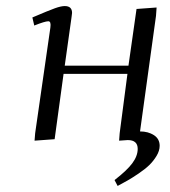

<svg xmlns="http://www.w3.org/2000/svg" viewBox="-20 -464 565 640"><path d="M87.9 -405.8Q142.6 -429.2 163.1 -436.5Q183.6 -443.8 195.8 -443.8Q220.2 -443.8 220.2 -420.9Q220.2 -419.4 219.7 -416.7Q219.2 -414.1 218.8 -409.4Q218.3 -404.8 217.8 -401.9L195.8 -245.1H408.2L435.1 -434.1L502 -439L500 -411.1L446.8 -25.9Q474.1 -25.9 493.2 -13.4Q512.2 -1 512.2 22Q512.2 38.6 501.7 55.9Q491.2 73.2 477.5 86.4Q463.9 99.6 441.9 114.5Q419.9 129.4 406 137.2Q392.1 145 372.1 155.8L361.8 136.2Q402.3 105 420.7 80.6Q439 56.2 439 32.2Q439 2.9 405.8 2.9Q398.9 2.9 377 4.9L378.9 -20L404.8 -217.8H191.9L162.1 0L95.2 4.9L97.2 -20L147.9 -372.1Q150.9 -393.1 141.1 -393.1Q129.9 -393.1 94.2 -378.9Z"/></svg>

Font: Dehuti
Style: Italic
Weight: 400
Version: Version 1.2